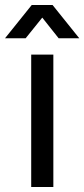

<svg xmlns="http://www.w3.org/2000/svg" viewBox="-55 -743 335 763"><path d="M-35 -591 71 -723H154L260 -591H178L113 -673L47 -591ZM69 0V-526H157V0Z"/></svg>

Font: Archivo
Style: Regular
Weight: 400
Designer: Hector Gatti
Foundry: Omnibus-Type
Version: Version 2.001